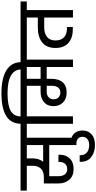

<svg xmlns="http://www.w3.org/2000/svg" viewBox="631 -1706 1361 2712"><g transform="rotate(-90 1312.0 -349.5)"><path d="M846 -652H723V0H619V-335H180V-203Q180 -148 205.5 -114.5Q231 -81 281 -81Q328 -81 354.5 -111.5Q381 -142 381 -193V-205H482Q483 -198 483 -188Q483 -97 429.5 -44Q376 9 283 9Q184 9 130.5 -51Q77 -111 77 -208V-411H164Q246 -411 286.5 -453Q327 -495 327 -568V-652H-24V-740H846ZM619 -652H431V-568Q431 -479 383 -421H619Z M825 135Q825 217 770.5 264Q716 311 621 311Q517 311 448.5 257.5Q380 204 383 95H476Q473 162 512.5 195.5Q552 229 618 229Q673 229 704.5 204Q736 179 736 134Q736 98 712 73.5Q688 49 646 49H619V-33H646Q732 -33 778.5 13Q825 59 825 135Z M1351 -1010Q1568 -1010 1679.5 -937.5Q1791 -865 1791 -729V-712H1688V-726Q1688 -924 1350 -924Q1188 -924 1107.5 -882Q1027 -840 1024 -740H1147V-652H1025V0H920V-652H798V-740H920Q924 -877 1031 -943.5Q1138 -1010 1351 -1010Z M1949 -652H1827V0H1722V-371H1555V-302Q1555 -200 1505.5 -144.5Q1456 -89 1363 -89Q1275 -89 1222 -140Q1169 -191 1169 -274Q1169 -361 1225.5 -409Q1282 -457 1371 -457H1457V-652H1099V-740H1949ZM1722 -652H1555V-457H1722ZM1457 -371H1374Q1326 -371 1296 -345Q1266 -319 1266 -274Q1266 -230 1293 -204Q1320 -178 1362 -178Q1407 -178 1432 -209.5Q1457 -241 1457 -297Z M2648 -652H2526V0H2421V-406H2281Q2195 -406 2146 -365Q2097 -324 2097 -246Q2097 -170 2140.5 -127.5Q2184 -85 2266 -85H2287V-2H2251Q2133 -2 2062 -64.5Q1991 -127 1991 -248Q1991 -372 2069 -434Q2147 -496 2276 -496H2421V-652H1902V-740H2648Z"/></g></svg>

Font: A Bank Premium Med
Style: Regular
Weight: 500
Designer: Ninad Kale (Devanagari), Jonny Pinhorn (Latin), Htun Naung (Myanmar)
Foundry: Indian Type Foundry
Version: 4.004